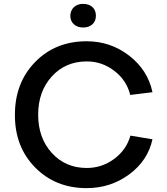

<svg xmlns="http://www.w3.org/2000/svg" viewBox="-20 -946 864 991"><path d="M653 -246 767 -227Q743 -117 647 -46Q551 25 427 25Q266 25 161 -82Q56 -189 57 -354Q57 -519 161.5 -626Q266 -733 427 -733Q551 -733 647 -658.5Q743 -584 767 -470L652 -456Q634 -531 570.5 -580Q507 -629 428 -629Q318 -629 247.5 -551.5Q177 -474 177 -354Q177 -234 247.5 -156.5Q318 -79 428 -79Q506 -79 569.5 -126Q633 -173 653 -246ZM409 -804Q380 -804 361.5 -820.5Q343 -837 343 -865Q344 -893 362 -909.5Q380 -926 409 -926Q439 -926 457 -909.5Q475 -893 475 -865Q475 -837 457 -820.5Q439 -804 409 -804Z"/></svg>

Font: Metropolitano Medium
Style: Regular
Weight: 500
Designer: Fonts by Alex Slobzheninov & Chris M. Simpson / Changes by Cristiano Sobral
Foundry: Fonts by Alex Slobzheninov & Chris M. Simpson / Changes by Cristiano Sobral
Version: Version 1.00;August 30, 2020;FontCreator 13.0.0.2681 64-bit